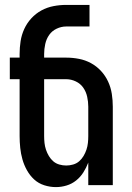

<svg xmlns="http://www.w3.org/2000/svg" viewBox="-20 -755 540 783"><path d="M208 8Q184 8 160.5 0.5Q137 -7 119.5 -23Q102 -39 90 -60.5Q78 -82 71.5 -105Q65 -128 62.5 -152Q60 -176 60 -200V-432H20V-520H60V-535Q60 -561 64 -587Q68 -613 79 -637Q90 -661 108 -680.5Q126 -700 149 -712.5Q172 -725 198 -730Q224 -735 250 -735H345V-647H250Q230 -647 211 -638Q192 -629 180.5 -612.5Q169 -596 164.5 -575.5Q160 -555 160 -535V-520H250Q276 -520 302 -515Q328 -510 351 -497.5Q374 -485 392 -465.5Q410 -446 421 -422Q432 -398 436 -372Q440 -346 440 -320V0H340V-92Q332 -71 320 -52Q308 -33 290.5 -19Q273 -5 251.5 1.5Q230 8 208 8ZM250 -80Q264 -80 278 -84Q292 -88 302.5 -97Q313 -106 320.5 -118.5Q328 -131 332.5 -144.5Q337 -158 338.5 -172Q340 -186 340 -200V-320Q340 -340 335.5 -360.5Q331 -381 319.5 -397.5Q308 -414 289 -423Q270 -432 250 -432H160V-200Q160 -186 161.5 -172Q163 -158 167.5 -144.5Q172 -131 179.5 -118.5Q187 -106 197.5 -97Q208 -88 222 -84Q236 -80 250 -80Z"/></svg>

Font: Iosevka Semibold
Style: Regular
Weight: 600
Monospace: yes
Designer: Belleve Invis
Foundry: Belleve Invis
Version: Version 33.2.3; ttfautohint (v1.8.4)